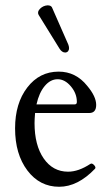

<svg xmlns="http://www.w3.org/2000/svg" viewBox="-20 -696 413 727"><path d="M227.1 -497.1Q214.4 -497.1 205.1 -512.2L126 -640.1Q120.1 -651.4 131.8 -663.1Q143.6 -674.8 160.2 -675.8Q172.9 -675.8 176.8 -668L238.8 -526.9Q241.2 -520.5 241.5 -513.9Q241.7 -507.3 238 -502.4Q234.4 -497.6 227.1 -497.1ZM204.1 11.2Q130.4 11.2 83.7 -50.5Q37.1 -112.3 37.1 -210Q37.1 -304.7 83.3 -364.7Q129.4 -424.8 202.1 -424.8Q267.1 -424.8 310.1 -371.1Q344.2 -330.6 344.2 -298.8Q344.2 -268.1 317.9 -268.1H112.8Q110.8 -243.7 110.8 -230Q110.8 -146 145.5 -95.9Q180.2 -45.9 237.8 -45.9Q277.3 -45.9 321.8 -75.2Q328.1 -79.6 336.2 -71Q344.2 -62.5 339.8 -57.1Q274.4 11.2 204.1 11.2ZM118.2 -300.8H263.2Q271 -300.8 271 -310.1Q271 -342.3 248.3 -369.1Q225.6 -396 198.2 -396Q170.9 -396 149.4 -370.4Q127.9 -344.7 118.2 -300.8Z"/></svg>

Font: Junicode SmCond
Style: Regular
Weight: 400
Width: 4
Designer: Peter S. Baker
Version: Version 2.206